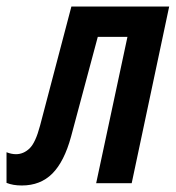

<svg xmlns="http://www.w3.org/2000/svg" viewBox="-64 -562 539 589"><path d="M3 7Q-11 7 -22.5 5Q-34 3 -44 -1V-95Q-29 -89 -15 -89Q8 -89 26.5 -106.5Q45 -124 59 -177L155 -542H455L340 0H231L327 -449H236L154 -143Q133 -66 96.5 -29.5Q60 7 3 7Z"/></svg>

Font: Noto Sans ExtraCondensed SemiBold
Style: Italic
Weight: 600
Width: 2
Italic angle: -12°
Designer: Monotype Design Team
Foundry: Monotype Imaging Inc.
Version: Version 2.013; ttfautohint (v1.8.4.7-5d5b)